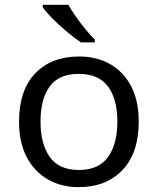

<svg xmlns="http://www.w3.org/2000/svg" viewBox="-20 -768 654 798"><path d="M556.6 -262.7Q556.6 -132.3 489 -61.3Q421.4 9.8 306.2 9.8Q234.9 9.8 179 -22.2Q123 -54.2 91.1 -115Q59.1 -175.8 59.1 -262.7Q59.1 -392.6 126.2 -462.9Q193.4 -533.2 309.1 -533.2Q381.8 -533.2 437.7 -501.5Q493.7 -469.7 525.1 -409.4Q556.6 -349.1 556.6 -262.7ZM148.4 -262.7Q148.4 -169.9 186.8 -115.7Q225.1 -61.5 308.1 -61.5Q390.6 -61.5 429.2 -115.7Q467.8 -169.9 467.8 -262.7Q467.8 -356 429 -408.4Q390.1 -460.9 307.1 -460.9Q224.1 -460.9 186.3 -408.4Q148.4 -356 148.4 -262.7ZM157.7 -748H264.2Q276.4 -726.1 295.2 -699.2Q314 -672.4 334.7 -647Q355.5 -621.6 374 -603.5V-591.8H316.4Q289.6 -609.4 256.8 -637Q224.1 -664.6 196.8 -692.4Q169.4 -720.2 157.7 -738.3Z"/></svg>

Font: Lunasima
Style: Regular
Weight: 400
Designer: The DocRepair Project, Monotype Design Team
Foundry: Google
Version: Version 2.009